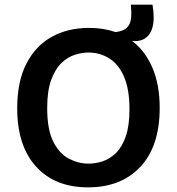

<svg xmlns="http://www.w3.org/2000/svg" viewBox="-20 -793 761 826"><path d="M359 13Q216 13 135 -76.5Q54 -166 54 -327Q54 -443 94 -520Q134 -597 203.5 -635Q273 -673 363 -673Q425 -673 477 -655Q512 -659 527 -675Q542 -691 544 -716.5Q546 -742 543 -773H636Q650 -690 625.5 -650.5Q601 -611 548 -617Q604 -575 635.5 -502Q667 -429 667 -329Q667 -164 584 -75.5Q501 13 359 13ZM361 -89Q391 -89 421.5 -99Q452 -109 478.5 -134.5Q505 -160 521 -206Q537 -252 537 -323Q537 -408 514 -462Q491 -516 450.5 -541.5Q410 -567 360 -567Q333 -567 302.5 -557.5Q272 -548 245 -522.5Q218 -497 200.5 -450Q183 -403 183 -328Q183 -235 209.5 -183Q236 -131 277 -110Q318 -89 361 -89Z"/></svg>

Font: Bricolage Grotesque 10pt SemiBold
Style: Regular
Weight: 600
Designer: Mathieu Triay
Foundry: Atelier Triay
Version: Version 1.000; ttfautohint (v1.8.4.7-5d5b);gftools[0.9.29]